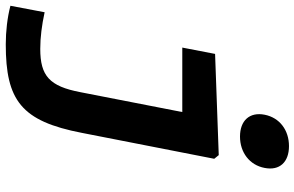

<svg xmlns="http://www.w3.org/2000/svg" viewBox="-224 -634 1046 682"><g transform="rotate(90 299.0 -293.0)"><path d="M430 -61 522 -531 509 -547 149.5 -534 127 -417.5H356L285.5 -56C264.5 54.5 227.5 87 131.5 87C90.5 87 48 81.5 1.5 71.5L-21.5 193C20.5 204 69.5 209.5 115.5 209.5C314.5 209.5 388.5 154.5 430 -61ZM443 -622.5C499.5 -622.5 544.5 -656.5 554.5 -710C565 -763.5 533.5 -796.5 477 -796.5C420.5 -796.5 376 -763.5 365.5 -710C355 -656.5 386.5 -622.5 443 -622.5Z"/></g></svg>

Font: Monaspace Neon
Style: Bold Italic
Weight: 700
Italic angle: -11°
Designer: Riley Cran & the Lettermatic Team
Foundry: Lettermatic
Version: Version 1.200 (Monaspace Neon)